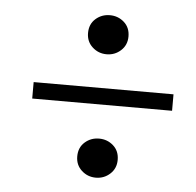

<svg xmlns="http://www.w3.org/2000/svg" viewBox="-41 -582 570 558"><g transform="rotate(5 243.5 -303.0)"><path d="M258 -66Q234 -66 216.5 -82Q199 -98 199 -123Q199 -149 216.5 -164.5Q234 -180 258 -180Q282 -180 299.5 -164.5Q317 -149 317 -123Q317 -98 299.5 -82Q282 -66 258 -66ZM258 -426Q234 -426 216.5 -442Q199 -458 199 -483Q199 -509 216.5 -524.5Q234 -540 258 -540Q282 -540 299.5 -524.5Q317 -509 317 -483Q317 -458 299.5 -442Q282 -426 258 -426ZM462 -279H54V-327H462Z"/></g></svg>

Font: Lisu Bosa ExtraLight
Style: Italic
Weight: 200
Italic angle: -19°
Designer: David Morse, Annie Olsen, Victor Gaultney, Frank Grießhammer (Latin)
Foundry: SIL International
Version: Version 2.000